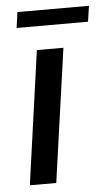

<svg xmlns="http://www.w3.org/2000/svg" viewBox="-49 -672 404 706"><g transform="rotate(-5 153.0 -319.0)"><path d="M101.5 -493H199.5L130 0H32.5ZM42.5 -638.5H306.5L298 -580.5H34.5Z"/></g></svg>

Font: HK Grotesk Medium
Style: Italic
Weight: 500
Italic angle: -8°
Designer: Alfredo Marco Pradil
Foundry: Hanken Design Co.
Version: Version 3.004